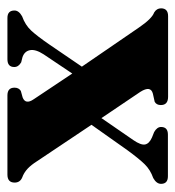

<svg xmlns="http://www.w3.org/2000/svg" viewBox="3 -487 484 530"><g transform="rotate(-90 245.0 -222.0)"><path d="M236 -371 307 -264.5 360 -343.5Q374.5 -366 371.5 -381.2Q368.5 -396.5 352 -402L338 -405.5Q325 -413 325 -424.5Q325 -443.5 346.5 -443.5H460.5Q481 -443.5 481 -424Q481 -412 465 -403Q441 -394.5 425.5 -377.8Q410 -361 387 -327.5L326 -238L434 -80.5Q458.5 -44.5 475.5 -38.5Q487 -31.5 487 -19.5Q487 0 465.5 0H243Q220 0 220 -20Q220 -32 229 -37L251.5 -42Q274.5 -48 256.5 -76.5L184 -184L123 -95.5Q109 -75 111.2 -63.5Q113.5 -52 130.5 -44.5L145.5 -38.5Q159.5 -30.5 159.5 -19.5Q159.5 -0.5 138.5 -0.5H23.5Q2.5 -0.5 2.5 -19.5Q2.5 -32 18.5 -41Q41.5 -49 57 -65Q72.5 -81 95.5 -112.5L165.5 -211.5L59.5 -370Q49.5 -384 40 -391.5Q30.5 -399 20.5 -402.5Q6 -408.5 6 -423.5Q6 -443.5 28 -443.5H246.5Q268 -443.5 268 -424Q268 -412 259 -406.5L241 -401.5Q220.5 -393.5 236 -371Z"/></g></svg>

Font: Fraunces 144pt S050
Style: Bold
Weight: 700
Version: Version 1.000; ttfautohint (v1.8.3)